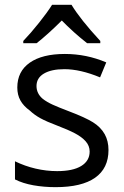

<svg xmlns="http://www.w3.org/2000/svg" viewBox="-20 -771 516 801"><path d="M42.5 -22.5V-98.1Q83.5 -78.1 128.4 -67.6Q173.3 -57.1 218.3 -57.1Q284.2 -57.1 319.1 -78.6Q354 -100.1 354 -138.7Q354 -162.6 337.6 -181.2Q321.3 -199.7 293 -214.6Q264.6 -229.5 219.7 -246.6Q174.3 -263.7 148.9 -277.6Q123.5 -291.5 104.5 -309.6Q78.1 -328.6 65.2 -351.8Q52.2 -375 52.2 -405.8Q52.2 -473.1 104.2 -509.5Q156.2 -545.9 250.5 -545.9Q340.8 -545.9 423.3 -510.7L397.5 -448.2Q314.9 -482.4 248.5 -482.4Q194.3 -482.4 163.3 -464.1Q132.3 -445.8 132.3 -412.1Q132.3 -380.4 158.7 -358.4Q175.8 -345.2 200 -334.2Q224.1 -323.2 269 -306.2Q335 -281.2 367.7 -261Q400.4 -240.7 417 -210.9Q432.6 -182.6 432.6 -145Q432.6 -68.8 376.7 -29.5Q320.8 9.8 211.9 9.8Q163.6 9.8 119.4 2Q75.2 -5.9 42.5 -22.5ZM197.3 -751H278.3Q314.9 -690.4 398.4 -600.1V-590.8H343.3Q310.1 -617.2 288.6 -636.7Q254.4 -668 237.8 -685.5Q213.4 -661.1 185.1 -635.3Q150.9 -604.5 132.8 -590.8H77.1V-600.1Q108.4 -632.8 143.1 -676.3Q177.7 -719.7 197.3 -751Z"/></svg>

Font: Viking Open Sans
Style: Regular
Weight: 400
Foundry: Ascender Corporation
Version: Version 2.001